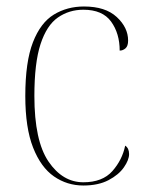

<svg xmlns="http://www.w3.org/2000/svg" viewBox="-20 -562 451 592"><path d="M237 10Q187 10 146.5 -18Q106 -46 82 -107Q58 -168 58 -266Q58 -371 81.5 -431.5Q105 -492 146 -517Q187 -542 239 -542Q305 -542 340 -509.5Q375 -477 375 -437Q375 -420 367 -413Q359 -406 349 -406Q349 -459 322.5 -495.5Q296 -532 237 -532Q193 -532 158.5 -508Q124 -484 105 -426Q86 -368 86 -266Q86 -128 129.5 -64Q173 0 237 0Q296 0 326.5 -34.5Q357 -69 366 -113Q378 -105 378 -87Q378 -69 362 -46Q346 -23 314.5 -6.5Q283 10 237 10Z"/></svg>

Font: Noto Serif Display SemiCondensed Thin
Style: Regular
Weight: 100
Width: 4
Designer: Monotype Design Team
Foundry: Monotype Imaging Inc.
Version: Version 2.009